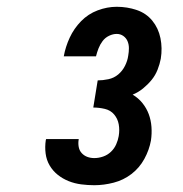

<svg xmlns="http://www.w3.org/2000/svg" viewBox="-20 -863 540 566"><path d="M258 -317Q239 -317 219.5 -319.5Q200 -322 182.5 -329Q165 -336 150.5 -347.5Q136 -359 126.5 -375Q117 -391 114.5 -410.5Q112 -430 115 -450L116 -453H212V-452Q210 -441 212 -430Q214 -419 221 -411.5Q228 -404 237.5 -400.5Q247 -397 258 -397Q271 -397 284 -401.5Q297 -406 307 -415.5Q317 -425 322.5 -437.5Q328 -450 330 -462Q333 -480 330 -496.5Q327 -513 316.5 -525.5Q306 -538 289 -542Q272 -546 255 -546L268 -626Q283 -626 299.5 -629.5Q316 -633 328.5 -643.5Q341 -654 348.5 -669Q356 -684 358 -699Q360 -710 360 -721Q360 -732 356 -741.5Q352 -751 343.5 -757Q335 -763 324 -763Q313 -763 301.5 -757.5Q290 -752 282.5 -742Q275 -732 270.5 -720.5Q266 -709 263 -697H168Q173 -725 185.5 -752Q198 -779 219 -800.5Q240 -822 268 -832.5Q296 -843 324 -843Q355 -843 383 -833.5Q411 -824 429 -802Q447 -780 453 -750.5Q459 -721 454 -690Q451 -674 444.5 -657.5Q438 -641 427 -627.5Q416 -614 402 -602.5Q388 -591 371 -584Q388 -574 400 -559Q412 -544 418.5 -526.5Q425 -509 426.5 -489Q428 -469 425 -449Q420 -421 405.5 -394.5Q391 -368 367.5 -350Q344 -332 315 -324.5Q286 -317 258 -317Z"/></svg>

Font: Iosevka SS18 Heavy
Style: Italic
Weight: 900
Italic angle: -9°
Monospace: yes
Designer: Belleve Invis
Foundry: Belleve Invis
Version: Version 25.1.1; ttfautohint (v1.8.4)